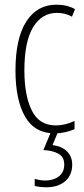

<svg xmlns="http://www.w3.org/2000/svg" viewBox="-20 -559 360 819"><path d="M214 10Q128 10 87 -61.5Q46 -133 46 -258Q46 -395 92 -467Q138 -539 221 -539Q266 -539 300 -520L287 -488Q258 -504 223 -504Q158 -504 121 -442.5Q84 -381 84 -259Q84 -152 115.5 -88Q147 -24 218 -24Q257 -24 298 -43V-8Q280 0 257.5 5Q235 10 214 10ZM288 143Q288 188 258 214Q228 240 176 240Q166 240 152.5 238.5Q139 237 128 234V204Q152 211 174 211Q208 211 231 193.5Q254 176 254 143Q254 110 229 96.5Q204 83 165 81L199 0H229L204 60Q245 65 266.5 87.5Q288 110 288 143Z"/></svg>

Font: Noto Sans Devanagari ExtraCondensed ExtraLight
Style: Regular
Weight: 200
Width: 2
Designer: Jelle Bosma - Monotype Design Team
Foundry: Monotype Imaging Inc.
Version: Version 2.004; ttfautohint (v1.8.4.7-5d5b)